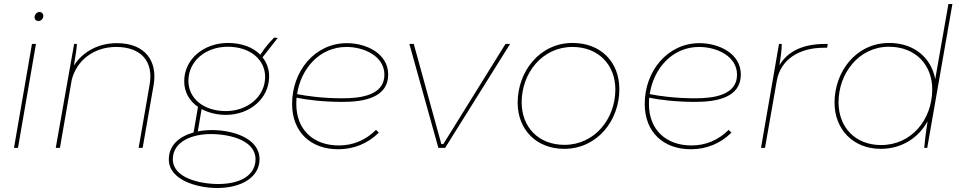

<svg xmlns="http://www.w3.org/2000/svg" viewBox="-20 -740 4802 961"><path d="M50 0H70L160 -520H140ZM173 -635C185 -635 197 -646 197 -660C197 -670 190 -680 178 -680C164 -680 153 -667 153 -654C153 -643 160 -635 173 -635Z M259 0H280L339 -340C364 -440 452 -505 561 -505C687 -505 749 -432 729 -317L674 0H694L749 -315C769 -432 709 -524 565 -524C473 -524 395 -482 350 -412C357 -458 364 -493 365 -520H351Z M1111 -165C1228 -165 1327 -245 1327 -358C1327 -394 1315 -427 1294 -453L1370 -550L1352 -552C1322 -520 1306 -502 1283 -466C1247 -503 1190 -525 1121 -525C1001 -525 902 -445 902 -333C902 -277 930 -233 971 -205L949 -77C877 -57 825 -13 825 58C825 162 969 201 1067 201C1190 201 1279 146 1279 57C1279 -50 1142 -89 1041 -89C1016 -89 992 -87 970 -82L989 -194C1025 -175 1067 -165 1111 -165ZM1072 181C979 181 845 150 845 57C845 -32 942 -69 1035 -69C1130 -69 1259 -38 1259 57C1259 136 1185 181 1072 181ZM1111 -184C997 -184 923 -249 923 -335C923 -434 1009 -506 1120 -506C1233 -506 1307 -441 1307 -355C1307 -256 1218 -184 1111 -184Z M1673 7C1752 7 1821 -22 1876 -76L1862 -90C1811 -39 1748 -12 1676 -12C1549 -12 1463 -90 1463 -220L1464 -251C1518 -240 1598 -230 1695 -230C1803 -230 1923 -252 1923 -367C1923 -472 1814 -524 1716 -524C1556 -524 1442 -384 1442 -220C1442 -79 1535 7 1673 7ZM1467 -269C1486 -396 1579 -505 1714 -505C1801 -505 1904 -460 1904 -366C1904 -264 1788 -248 1695 -248C1597 -248 1516 -259 1467 -269Z M2174 0H2208L2533 -520H2510L2199 -19H2189L2051 -520H2029Z M2804 5C2968 5 3080 -135 3080 -294C3080 -429 2988 -525 2846 -525C2680 -525 2571 -381 2571 -226C2571 -91 2665 5 2804 5ZM2805 -15C2675 -15 2591 -104 2591 -228C2591 -374 2694 -505 2845 -505C2975 -505 3060 -416 3060 -292C3060 -146 2957 -15 2805 -15Z M3438 7C3517 7 3586 -22 3641 -76L3627 -90C3576 -39 3513 -12 3441 -12C3314 -12 3228 -90 3228 -220L3229 -251C3283 -240 3363 -230 3460 -230C3568 -230 3688 -252 3688 -367C3688 -472 3579 -524 3481 -524C3321 -524 3207 -384 3207 -220C3207 -79 3300 7 3438 7ZM3232 -269C3251 -396 3344 -505 3479 -505C3566 -505 3669 -460 3669 -366C3669 -264 3553 -248 3460 -248C3362 -248 3281 -259 3232 -269Z M3789 0H3809L3868 -336C3887 -443 3981 -501 4103 -501H4120L4123 -520H4109C4003 -520 3924 -486 3881 -413C3888 -455 3893 -496 3893 -520H3879Z M4606 0H4621L4747 -720H4727L4661 -344C4641 -451 4555 -525 4431 -525C4264 -525 4157 -381 4157 -226C4157 -94 4249 5 4388 5C4496 5 4578 -52 4623 -133C4614 -79 4608 -26 4606 0ZM4429 -506C4563 -506 4646 -415 4646 -293C4646 -141 4542 -14 4390 -14C4261 -14 4177 -103 4177 -228C4177 -373 4279 -506 4429 -506Z"/></svg>

Font: Fixel Display 20240404 Thin
Style: Italic
Weight: 100
Italic angle: -10°
Designer: AlfaBravo + MacPaw
Foundry: Kyrylo Tkachov, Marchela Mozhyna, Serhii Makarenko, Maria Weinstein, Zakhar Kryvoshyya
Version: Version 1.211;Glyphs 3.2 (3225)